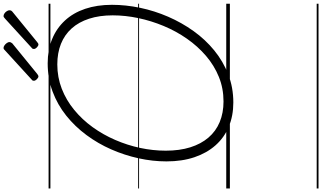

<svg xmlns="http://www.w3.org/2000/svg" viewBox="-378 -908 1774 1057"><g transform="rotate(-90 508.5 -379.0)"><path d="M473 19Q400 19 340 -6Q280 -31 237.5 -79Q195 -127 172 -195Q149 -263 149 -349Q149 -425 166 -502.5Q183 -580 215 -653Q247 -726 294 -789.5Q341 -853 401 -901Q461 -949 533.5 -976Q606 -1003 689 -1003Q763 -1003 822.5 -978.5Q882 -954 924.5 -908Q967 -862 989 -796.5Q1011 -731 1011 -649Q1011 -573 994.5 -494Q978 -415 945.5 -340Q913 -265 866.5 -200Q820 -135 760 -86Q700 -37 628 -9Q556 19 473 19ZM479 -35Q551 -35 614 -60.5Q677 -86 730 -131.5Q783 -177 824.5 -236.5Q866 -296 894.5 -364.5Q923 -433 938 -504.5Q953 -576 953 -645Q953 -718 934.5 -775Q916 -832 881 -871Q846 -910 796 -930Q746 -950 683 -950Q612 -950 549 -925.5Q486 -901 432.5 -857Q379 -813 337.5 -755.5Q296 -698 267 -631Q238 -564 223 -493.5Q208 -423 208 -353Q208 -277 226.5 -218Q245 -159 280 -118Q315 -77 365.5 -56Q416 -35 479 -35ZM617 -1054Q610 -1054 601.5 -1062.5Q593 -1071 593 -1078Q593 -1081 593.5 -1084Q594 -1087 598 -1090L759 -1237Q763 -1241 766 -1243.5Q769 -1246 774 -1246Q780 -1246 787.5 -1241Q795 -1236 800.5 -1228Q806 -1220 806 -1214Q806 -1210 804.5 -1206.5Q803 -1203 799 -1198L631 -1061Q627 -1058 623.5 -1056Q620 -1054 617 -1054ZM793 -1054Q785 -1054 776.5 -1062.5Q768 -1071 768 -1078Q768 -1081 768.5 -1084Q769 -1087 773 -1090L934 -1237Q939 -1241 942 -1243.5Q945 -1246 949 -1246Q956 -1246 963.5 -1241Q971 -1236 976 -1228Q981 -1220 981 -1214Q981 -1210 980 -1206.5Q979 -1203 974 -1198L806 -1061Q802 -1058 799 -1056Q796 -1054 793 -1054ZM0 478H1017V488H0ZM0 -20H1017V0H0ZM0 -505H1017V-500H0ZM0 -998H1017V-988H0Z"/></g></svg>

Font: Playwrite AU SA Guides
Style: Regular
Weight: 400
Designer: Veronika Burian, José Scaglione
Foundry: TypeTogether
Version: Version 1.003